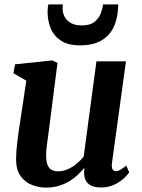

<svg xmlns="http://www.w3.org/2000/svg" viewBox="-20 -842 644 872"><path d="M188.5 10Q156.5 10 125.8 -1.8Q95 -13.5 74.2 -41.2Q53.5 -69 53 -117.5Q53 -135 54.5 -155.8Q56 -176.5 58.8 -199.8Q61.5 -223 65 -246.8Q68.5 -270.5 72 -293L99.5 -475.5L41 -509.5L48.5 -550L217.5 -567.5L241 -556L207 -289Q204.5 -267.5 201.5 -246.2Q198.5 -225 195.8 -205Q193 -185 191.2 -167.8Q189.5 -150.5 189.5 -137.5Q189.5 -109.5 195.8 -93.5Q202 -77.5 214.2 -70.8Q226.5 -64 244.5 -64Q266.5 -64 288 -73.5Q309.5 -83 327.8 -98.2Q346 -113.5 360 -130.5L418 -563.5H552L488.5 -101.5Q486 -82 491.2 -73.2Q496.5 -64.5 506.5 -64.5Q515.5 -64.5 525.2 -70Q535 -75.5 553.5 -90L567 -59.5Q562.5 -51.5 545.5 -34.8Q528.5 -18 501.2 -4.2Q474 9.5 439 9.5Q402 9.5 383.5 -5.5Q365 -20.5 362.5 -46.5Q362 -49 362 -52.5Q362 -56 362 -60.2Q362 -64.5 362.5 -69Q363 -73.5 363.5 -77.5L362 -78.5Q348.5 -62.5 331.8 -46.8Q315 -31 293.8 -18.2Q272.5 -5.5 246.2 2.2Q220 10 188.5 10ZM342.5 -636Q290 -636 257.8 -656.8Q225.5 -677.5 210.8 -712.2Q196 -747 196 -790.5Q196 -800 197.2 -808.2Q198.5 -816.5 199.5 -822H265.5Q265.5 -817.5 265 -812.5Q264.5 -807.5 264.5 -802Q264.5 -783.5 273.5 -766Q282.5 -748.5 301.8 -737.5Q321 -726.5 351.5 -726.5Q389 -726.5 409 -742.5Q429 -758.5 437.5 -780.8Q446 -803 448 -822H517Q517 -817.5 516.8 -812.5Q516.5 -807.5 516 -801.5Q514 -758.5 497 -720.8Q480 -683 442.8 -659.5Q405.5 -636 342.5 -636Z"/></svg>

Font: Merriweather
Style: Bold Italic
Weight: 700
Italic angle: -7.8°
Version: Version 2.101